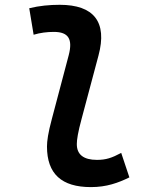

<svg xmlns="http://www.w3.org/2000/svg" viewBox="-20 -762 626 792"><path d="M355 9.8C419.9 9.8 467.8 -7.8 513.7 -30.3L480 -131.3C440.9 -110.4 417 -102.5 379.9 -102.5C324.7 -102.5 296.4 -124.5 296.9 -168.5C296.9 -185.1 301.3 -215.8 316.9 -272.9L386.2 -532.7C423.8 -671.9 366.7 -742.2 226.6 -742.2C184.6 -742.2 142.1 -738.3 100.6 -728L118.7 -618.7C146 -627 174.8 -630.4 202.1 -630.4C263.2 -630.4 280.3 -600.1 263.7 -535.2L194.3 -272.9C178.2 -213.4 173.8 -179.7 173.8 -157.7C173.8 -44.9 233.9 9.8 355 9.8Z"/></svg>

Font: Cascadia Code SemiBold
Style: Italic
Weight: 600
Italic angle: -10°
Monospace: yes
Designer: Aaron Bell
Foundry: Saja Typeworks
Version: Version 2404.023